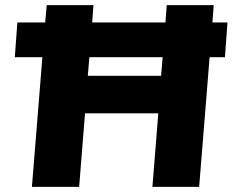

<svg xmlns="http://www.w3.org/2000/svg" viewBox="-20 -732 911 752"><path d="M861 -508H801L760 0H577L600 -288H313L290 0H105L146 -508H38L48 -644H157L163 -712H346L341 -644H628L633 -712H817L812 -644H871ZM617 -508H330L324 -435H611Z"/></svg>

Font: Muli Black
Style: Italic
Weight: 900
Italic angle: -4.541°
Designer: Vernon Adams
Foundry: Vernon Adams
Version: Version 2.001